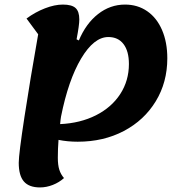

<svg xmlns="http://www.w3.org/2000/svg" viewBox="-20 -620 805 840"><path d="M712 -365Q712 -260 661.5 -177Q611 -94 522 -47Q433 0 320 0Q276 0 236 -8Q233 31 233 70Q233 102 239.5 122.5Q246 143 260 159Q239 178 211 189Q183 200 155 200Q107 200 84.5 174Q62 148 62 92Q62 55 87 -108.5Q112 -272 147 -470L96 -539Q134 -567 176.5 -583.5Q219 -600 255 -600Q294 -600 310.5 -585Q327 -570 327 -535Q327 -510 315 -448L325 -443Q356 -517 409 -558.5Q462 -600 527 -600Q582 -600 624 -571Q666 -542 689 -488.5Q712 -435 712 -365ZM544 -340Q544 -396 520.5 -427Q497 -458 454 -458Q391 -458 335 -364Q279 -270 247 -110Q245 -99 243 -77Q331 -81 399.5 -115.5Q468 -150 506 -208.5Q544 -267 544 -340Z"/></svg>

Font: Lemonada SemiBold
Style: Regular
Weight: 600
Designer: Mohamed Gaber (Arabic) Eduardo Tunni (Latin)
Foundry: Kief Type Foundry
Version: Version 3.006